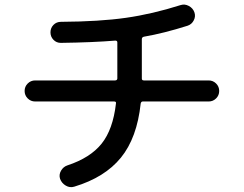

<svg xmlns="http://www.w3.org/2000/svg" viewBox="-20 -763 1040 819"><path d="M129.9 -330.1Q111.3 -330.1 98.1 -343.3Q85 -356.4 85 -375Q85 -393.6 98.1 -406.7Q111.3 -419.9 129.9 -419.9H470.7Q479.5 -419.9 480.5 -427.7V-582Q480.5 -589.8 471.7 -589.8Q377 -582 239.3 -580.1Q220.7 -580.1 208 -593.3Q195.3 -606.4 195.3 -625Q195.3 -643.6 208 -656.7Q220.7 -669.9 240.2 -669.9Q404.3 -670.9 517.1 -687Q629.9 -703.1 750 -741.2Q767.6 -747.1 785.2 -737.8Q802.7 -728.5 809.1 -710.9Q815.4 -693.4 806.6 -676.3Q797.9 -659.2 780.3 -653.3Q678.7 -621.1 593.8 -606.4Q585 -604.5 585 -595.7V-427.7Q585 -419.9 593.8 -419.9H870.1Q888.7 -419.9 901.9 -406.7Q915 -393.6 915 -375Q915 -356.4 901.9 -343.3Q888.7 -330.1 870.1 -330.1H588.9Q582 -330.1 580.1 -321.3Q564.5 -174.8 495.6 -90.3Q426.8 -5.9 296.9 33.2Q278.3 39.1 260.7 28.8Q243.2 18.6 236.3 0Q230.5 -17.6 240.2 -34.7Q250 -51.8 267.6 -57.6Q365.2 -89.8 413.6 -150.4Q461.9 -210.9 474.6 -321.3Q476.6 -330.1 466.8 -330.1Z"/></svg>

Font: Rounded Mgen+ 2m medium
Style: Regular
Weight: 500
Designer: [Source Han Sans]
Ryoko NISHIZUKA  (kana & ideographs); Paul D. Hunt (Latin, Greek & Cyrillic); Wenlong ZHANG  (bopomofo
Version: Version 1.059.20150602